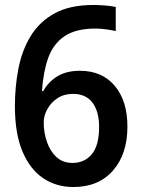

<svg xmlns="http://www.w3.org/2000/svg" viewBox="-20 -743 569 773"><path d="M40 -316Q40 -393 54 -466Q68 -539 103 -597Q138 -655 199.5 -689Q261 -723 356 -723Q377 -723 402.5 -721Q428 -719 446 -715V-618Q427 -622 406 -625Q385 -628 364 -628Q285 -628 239.5 -597Q194 -566 174 -509.5Q154 -453 149 -376H154Q174 -413 210.5 -435.5Q247 -458 302 -458Q391 -458 442 -397.5Q493 -337 493 -233Q493 -123 435 -56.5Q377 10 275 10Q207 10 154 -25.5Q101 -61 70.5 -133Q40 -205 40 -316ZM272 -87Q320 -87 349.5 -122Q379 -157 379 -232Q379 -294 352.5 -329.5Q326 -365 274 -365Q238 -365 212 -348Q186 -331 171 -304.5Q156 -278 156 -250Q156 -209 169 -171.5Q182 -134 207.5 -110.5Q233 -87 272 -87Z"/></svg>

Font: Noto Sans Sinhala SemiCondensed SemiBold
Style: Regular
Weight: 600
Width: 4
Designer: Jelle Bosma - Monotype Design Team
Foundry: Monotype Imaging Inc.
Version: Version 2.006; ttfautohint (v1.8.4.7-5d5b)